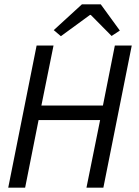

<svg xmlns="http://www.w3.org/2000/svg" viewBox="-20 -866 640 886"><path d="M18 0 149 -656H227L171 -379H455L510 -656H588L457 0H379L442 -312H158L96 0ZM261 -699 228 -727 358 -846H445L533 -725L495 -700L399 -797H395Z"/></svg>

Font: Source Code Pro
Style: Italic
Weight: 400
Italic angle: -11°
Monospace: yes
Designer: Paul D. Hunt, Teo Tuominen
Foundry: Adobe Systems Incorporated
Version: Version 1.050;PS 1.000;hotconv 16.6.51;makeotf.lib2.5.65220